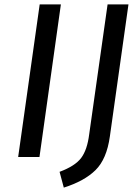

<svg xmlns="http://www.w3.org/2000/svg" viewBox="-20 -709 634 867"><path d="M560.1 -689 476.1 -92.8Q461.9 9.3 411.4 59.1Q360.8 108.9 268.1 138.2L249 66.9Q318.8 41 346.4 4.4Q374 -32.2 382.8 -103L465.8 -689ZM158.2 0H62L159.2 -689H254.9Z"/></svg>

Font: FiraSans-Italic
Style: Italic
Weight: 400
Italic angle: -8°
Designer: Carrois Corporate & Edenspiekermann AG
Foundry: Carrois Corporate GbR & Edenspiekermann AG
Version: Version 3.106;PS 003.106;hotconv 1.0.70;makeotf.lib2.5.58329